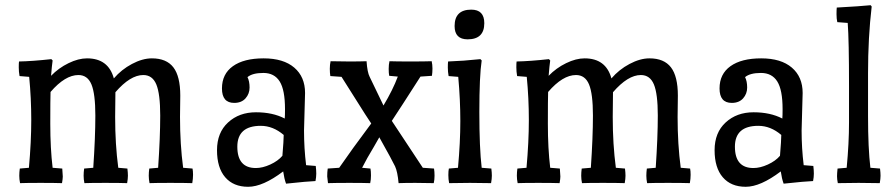

<svg xmlns="http://www.w3.org/2000/svg" viewBox="-20 -702 3438 737"><path d="M672 -335 671 -253Q671 -148 683 -58L719 -55Q721 -46 721 -31Q721 -16 718 1Q690 0 634 0Q578 0 554 1Q551 -14 551 -27.5Q551 -41 553 -55L587 -58Q595 -175 595 -258.5Q595 -342 580 -378Q565 -414 530 -414Q480 -414 423 -348L422 -253Q422 -148 434 -58L469 -55Q471 -39 471 -27.5Q471 -16 468 1Q440 0 384 0Q328 0 304 1Q301 -14 301 -27.5Q301 -41 303 -55L338 -58Q346 -175 346 -258.5Q346 -342 331 -378Q316 -414 281 -414Q230 -414 174 -349Q173 -323 173 -227.5Q173 -132 182 -58L219 -55Q221 -33 221 -24.5Q221 -16 218 1Q190 0 136 0Q82 0 57 1Q54 -14 54 -27.5Q54 -41 56 -55L91 -58Q100 -158 100 -241.5Q100 -325 92 -407L55 -410Q52 -427 52 -443.5Q52 -460 53 -466Q104 -467 177 -475L182 -470Q179 -449 176 -411Q205 -441 243 -459.5Q281 -478 314 -478Q396 -478 417 -401Q446 -435 486.5 -456.5Q527 -478 563 -478Q619 -478 645.5 -443.5Q672 -409 672 -335Z M1151 -345 1147 -201Q1147 -133 1155 -68L1192 -65Q1194 -49 1194 -35.5Q1194 -22 1191 -7Q1162 -6 1078 3Q1071 -16 1067 -44Q989 15 932.5 15Q876 15 844.5 -21.5Q813 -58 813 -125.5Q813 -193 855.5 -232Q898 -271 962.5 -271Q1027 -271 1073 -247Q1074 -258 1074 -283Q1074 -357 1053.5 -389.5Q1033 -422 991 -422Q949 -422 930 -406Q938 -390 938 -366Q938 -342 922.5 -324.5Q907 -307 879 -307Q832 -307 832 -362.5Q832 -418 874 -448Q916 -478 992 -478Q1068 -478 1109.5 -442.5Q1151 -407 1151 -345ZM1069 -184Q1028 -219 981 -219Q891 -219 891 -139Q891 -57 962 -57Q988 -57 1017.5 -70.5Q1047 -84 1064 -104Q1069 -164 1069 -184Z M1239 1 1236 -25Q1236 -42 1238 -55L1282 -58Q1328 -125 1405 -228Q1386 -256 1348.5 -316Q1311 -376 1291 -407L1248 -410Q1246 -422 1246 -438Q1246 -454 1249 -467Q1281 -466 1321 -466Q1361 -466 1387 -467Q1390 -424 1399 -407Q1451 -299 1452 -297Q1488 -357 1507 -408L1474 -411Q1472 -421 1472 -437.5Q1472 -454 1475 -467Q1502 -466 1555 -466Q1608 -466 1637 -467Q1640 -454 1640 -439Q1640 -424 1638 -411L1594 -408Q1514 -283 1484 -238Q1505 -207 1544.5 -146.5Q1584 -86 1603 -58L1646 -55Q1648 -43 1648 -27.5Q1648 -12 1645 1Q1613 0 1574.5 0Q1536 0 1510 1Q1506 -43 1496.5 -63.5Q1487 -84 1436 -175Q1429 -162 1416 -140Q1387 -92 1370 -58L1402 -55Q1404 -45 1404 -28.5Q1404 -12 1401 1Q1374 0 1321 0Q1268 0 1239 1Z M1738 -58Q1747 -156 1747 -237.5Q1747 -319 1739 -407L1702 -410Q1699 -427 1699 -442.5Q1699 -458 1700 -466Q1758 -468 1824 -475L1829 -470Q1820 -411 1820 -272Q1820 -133 1829 -58L1866 -55Q1868 -39 1868 -27.5Q1868 -16 1865 1Q1830 0 1784 0Q1738 0 1704 1Q1701 -14 1701 -30Q1701 -46 1703 -55ZM1839 -613Q1839 -551 1775 -551Q1725 -551 1725 -602Q1725 -665 1789 -665Q1839 -665 1839 -613Z M2582 -335 2581 -253Q2581 -148 2593 -58L2629 -55Q2631 -46 2631 -31Q2631 -16 2628 1Q2600 0 2544 0Q2488 0 2464 1Q2461 -14 2461 -27.5Q2461 -41 2463 -55L2497 -58Q2505 -175 2505 -258.5Q2505 -342 2490 -378Q2475 -414 2440 -414Q2390 -414 2333 -348L2332 -253Q2332 -148 2344 -58L2379 -55Q2381 -39 2381 -27.5Q2381 -16 2378 1Q2350 0 2294 0Q2238 0 2214 1Q2211 -14 2211 -27.5Q2211 -41 2213 -55L2248 -58Q2256 -175 2256 -258.5Q2256 -342 2241 -378Q2226 -414 2191 -414Q2140 -414 2084 -349Q2083 -323 2083 -227.5Q2083 -132 2092 -58L2129 -55Q2131 -33 2131 -24.5Q2131 -16 2128 1Q2100 0 2046 0Q1992 0 1967 1Q1964 -14 1964 -27.5Q1964 -41 1966 -55L2001 -58Q2010 -158 2010 -241.5Q2010 -325 2002 -407L1965 -410Q1962 -427 1962 -443.5Q1962 -460 1963 -466Q2014 -467 2087 -475L2092 -470Q2089 -449 2086 -411Q2115 -441 2153 -459.5Q2191 -478 2224 -478Q2306 -478 2327 -401Q2356 -435 2396.5 -456.5Q2437 -478 2473 -478Q2529 -478 2555.5 -443.5Q2582 -409 2582 -335Z M3061 -345 3057 -201Q3057 -133 3065 -68L3102 -65Q3104 -49 3104 -35.5Q3104 -22 3101 -7Q3072 -6 2988 3Q2981 -16 2977 -44Q2899 15 2842.5 15Q2786 15 2754.5 -21.5Q2723 -58 2723 -125.5Q2723 -193 2765.5 -232Q2808 -271 2872.5 -271Q2937 -271 2983 -247Q2984 -258 2984 -283Q2984 -357 2963.5 -389.5Q2943 -422 2901 -422Q2859 -422 2840 -406Q2848 -390 2848 -366Q2848 -342 2832.5 -324.5Q2817 -307 2789 -307Q2742 -307 2742 -362.5Q2742 -418 2784 -448Q2826 -478 2902 -478Q2978 -478 3019.5 -442.5Q3061 -407 3061 -345ZM2979 -184Q2938 -219 2891 -219Q2801 -219 2801 -139Q2801 -57 2872 -57Q2898 -57 2927.5 -70.5Q2957 -84 2974 -104Q2979 -164 2979 -184Z M3239 -232V-369Q3239 -549 3234 -614L3194 -617Q3191 -630 3191 -647.5Q3191 -665 3192 -673Q3283 -678 3322 -682L3326 -677Q3312 -558 3312 -421V-256Q3312 -133 3321 -58L3358 -55Q3360 -39 3360 -27.5Q3360 -16 3357 1Q3322 0 3276 0Q3230 0 3196 1Q3193 -14 3193 -25.5Q3193 -37 3195 -55L3230 -58Q3239 -152 3239 -232Z"/></svg>

Font: Port Lligat Slab
Style: Regular
Weight: 400
Designer: Dario Muhafara, Eduardo Rodriguez Tunni
Foundry: Tipo
Version: Version 1.002